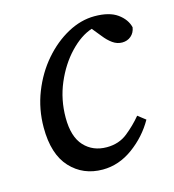

<svg xmlns="http://www.w3.org/2000/svg" viewBox="-84 -570 592 654"><g transform="rotate(-15 212.5 -243.0)"><path d="M200 13Q131 13 86.5 -35Q42 -83 42 -177Q42 -242 65 -300.5Q88 -359 126.5 -403.5Q165 -448 212 -473.5Q259 -499 307 -499Q359 -499 387.5 -478.5Q416 -458 423 -429Q420 -410 407 -399Q394 -388 376 -388Q358 -388 342.5 -399Q327 -410 313 -428L287 -460Q247 -447 209 -407Q171 -367 147 -310.5Q123 -254 123 -190Q123 -123 153.5 -90Q184 -57 233 -57Q276 -57 306.5 -81.5Q337 -106 360 -134L387 -113Q357 -60 307 -23.5Q257 13 200 13Z"/></g></svg>

Font: Source Serif 4 SmText
Style: Italic
Weight: 400
Italic angle: -12°
Designer: Frank Grießhammer
Foundry: Adobe
Version: Version 4.005;hotconv 1.1.0;makeotfexe 2.6.0